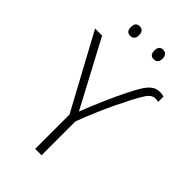

<svg xmlns="http://www.w3.org/2000/svg" viewBox="-267 -988 1076 1076"><g transform="rotate(45 270.5 -450.0)"><path d="M264.6 -321.3Q292 -391.1 322.3 -460.2Q352.5 -529.3 379.6 -583.7Q406.7 -638.2 423.8 -664.1Q440.4 -689.5 460.2 -704.8Q480 -720.2 510.7 -720.2Q526.4 -720.2 540.5 -714.8V-673.3Q528.8 -676.3 516.6 -676.3Q501 -676.3 487.5 -666.7Q474.1 -657.2 460.4 -634.3Q431.2 -587.4 384.8 -491.2Q338.4 -395 290 -268.6V0H239.3V-272L0 -713.9H55.7ZM135.7 -862.3Q135.7 -899.9 167.5 -899.9Q185.1 -899.9 192.9 -889.6Q200.7 -879.4 200.7 -862.3Q200.7 -824.2 167.5 -824.2Q135.7 -824.2 135.7 -862.3ZM321.8 -862.3Q321.8 -899.9 353.5 -899.9Q370.6 -899.9 378.7 -889.6Q386.7 -879.4 386.7 -862.3Q386.7 -824.2 353.5 -824.2Q321.8 -824.2 321.8 -862.3Z"/></g></svg>

Font: Open Sans Light
Style: Regular
Weight: 300
Designer: Monotype Design Team
Foundry: Monotype Imaging Inc.
Version: Version 3.000; ttfautohint (v1.8.4)